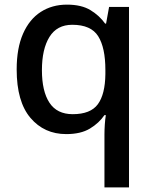

<svg xmlns="http://www.w3.org/2000/svg" viewBox="-20 -569 660 829"><path d="M431 11Q431 -8 432.5 -31Q434 -54 437 -72H431Q408 -38 368.5 -14Q329 10 266 10Q171 10 111.5 -60Q52 -130 52 -269Q52 -361 79.5 -423.5Q107 -486 156 -517.5Q205 -549 269 -549Q332 -549 371 -525Q410 -501 434 -467H438L451 -539H537V240H431ZM294 -76Q371 -76 402.5 -119Q434 -162 435 -249V-267Q435 -363 404 -412.5Q373 -462 292 -462Q226 -462 193.5 -409.5Q161 -357 161 -266Q161 -175 193.5 -125.5Q226 -76 294 -76Z"/></svg>

Font: Noto Sans Cham Medium
Style: Regular
Weight: 500
Version: Version 2.002